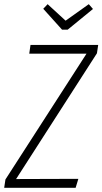

<svg xmlns="http://www.w3.org/2000/svg" viewBox="-29 -899 490 919"><path d="M-9 0 -3 -40 385 -642H111L117 -684H441L435 -644L48 -42L346 -43L333 0ZM396 -879 416 -856 295 -757H268L178 -857L199 -879L285 -800Z"/></svg>

Font: Fira Sans Extra Condensed ExtraLight
Style: Italic
Weight: 275
Width: 3
Italic angle: -8°
Designer: Carrois Corporate & Edenspiekermann AG
Foundry: Carrois Corporate GbR & Edenspiekermann AG
Version: Version 4.203